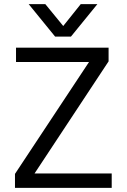

<svg xmlns="http://www.w3.org/2000/svg" viewBox="-20 -903 609 923"><path d="M321 -727H245L118 -883H198L284 -778L368 -883H448ZM517 0H52V-67L408 -605H57V-674H502V-608L146 -69H517Z"/></svg>

Font: Hind Vadodara
Style: Regular
Weight: 400
Designer: Hitesh Malaviya
Foundry: Indian Type Foundry
Version: Version 0.702;PS 1.0;hotconv 1.0.81;makeotf.lib2.5.63406